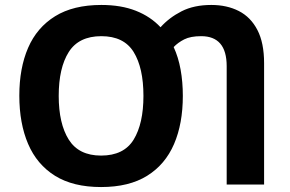

<svg xmlns="http://www.w3.org/2000/svg" viewBox="-20 -745 1171 775"><path d="M718 -358Q718 -246 682.5 -163.5Q647 -81 574 -35.5Q501 10 388 10Q275 10 202 -35.5Q129 -81 93.5 -164Q58 -247 58 -359Q58 -470 93.5 -552Q129 -634 202.5 -679.5Q276 -725 389 -725Q469 -725 528.5 -701.5Q588 -678 628 -635Q663 -674 713 -699.5Q763 -725 833 -725Q896 -725 944 -700.5Q992 -676 1019 -624Q1046 -572 1046 -490V0H895V-478Q895 -599 792 -599Q749 -599 723.5 -586Q698 -573 681 -555Q700 -514 709 -464Q718 -414 718 -358ZM217 -358Q217 -246 257.5 -181.5Q298 -117 388 -117Q480 -117 519.5 -181.5Q559 -246 559 -358Q559 -471 519.5 -535Q480 -599 389 -599Q298 -599 257.5 -535Q217 -471 217 -358Z"/></svg>

Font: Noto Sans IKEA
Style: Bold
Weight: 600
Designer: Monotype Design Team
Foundry: Monotype Imaging Inc.
Version: Version 2.001